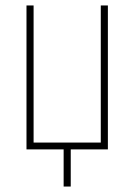

<svg xmlns="http://www.w3.org/2000/svg" viewBox="-20 -547 492 703"><path d="M213 136H239V0H375V-527H349V-25H103V-527H77V0H213Z"/></svg>

Font: Noto Sans Condensed Thin
Style: Regular
Weight: 100
Width: 3
Designer: Monotype Design Team
Foundry: Monotype Imaging Inc.
Version: Version 2.013